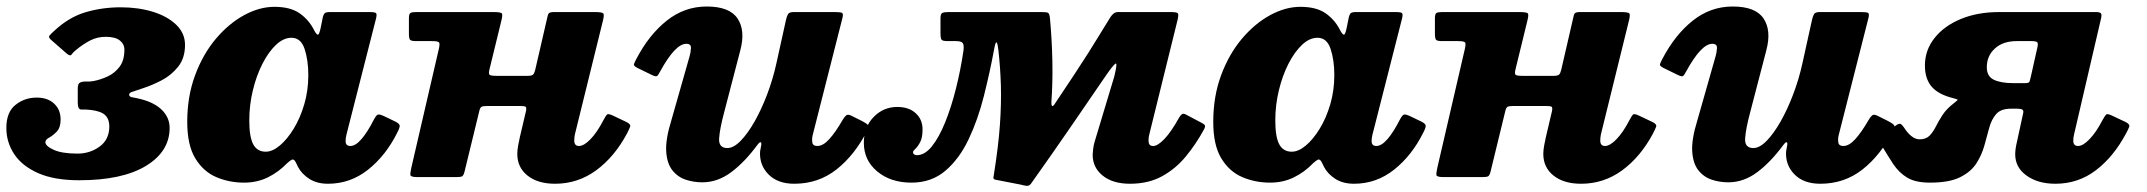

<svg xmlns="http://www.w3.org/2000/svg" viewBox="-47 -558 6764 605"><path d="M-27 -155Q-27 -204.5 1.8 -227.5Q30.5 -250.5 69 -250.5Q103 -250.5 123.5 -231.5Q144 -212.5 144 -181.5Q144 -156 132 -143.5Q120 -131 108 -124.5Q96 -118 96 -110Q96 -98 122 -86Q148 -74 197.5 -74Q236.5 -74 267 -96.2Q297.5 -118.5 297.5 -160Q297.5 -182 284.8 -194.8Q272 -207.5 239.5 -211.5Q222.5 -213.5 210.2 -212.8Q198 -212 198 -234V-279.5Q198 -294.5 205.5 -298Q213 -301.5 224.2 -301Q235.5 -300.5 247 -302.5Q269 -306.5 291.5 -316.8Q314 -327 329.5 -347.2Q345 -367.5 345 -401.5Q345 -419 330.5 -430.5Q316 -442 286.5 -442Q260 -442 237.8 -430.8Q215.5 -419.5 192.5 -400.5Q182.5 -392.5 178.5 -386.2Q174.5 -380 163.5 -389L115.5 -431Q104.5 -440 108.8 -445.5Q113 -451 122.5 -459.5Q169 -503.5 221.8 -519.2Q274.5 -535 333.5 -535Q389 -535 435 -520.8Q481 -506.5 508.5 -479.8Q536 -453 536 -416.5Q536 -375 514.5 -348Q493 -321 462.8 -305.2Q432.5 -289.5 406.5 -281Q375.5 -270.5 367.8 -268Q360 -265.5 360 -259Q360 -253 370.8 -251.2Q381.5 -249.5 397.5 -245.5Q441.5 -234 464.5 -210.2Q487.5 -186.5 487.5 -155Q487.5 -80.5 412.8 -35.2Q338 10 202.5 10Q124.5 10 73.8 -12.2Q23 -34.5 -2 -72Q-27 -109.5 -27 -155Z M1205 -140.5Q1169 -68 1113 -23.5Q1057 21 986.5 21Q952 21 928 5.8Q904 -9.5 892 -32Q889 -39 886.8 -43Q884.5 -47 883 -50Q878 -57 873 -55Q868 -53 857.5 -43.5Q830.5 -15.5 796.8 1Q763 17.5 722 17.5Q675.5 17.5 634.8 0.2Q594 -17 568.5 -58.8Q543 -100.5 543 -174Q543 -254.5 567.8 -321Q592.5 -387.5 633.2 -435.8Q674 -484 722.2 -510.2Q770.5 -536.5 817.5 -536.5Q868 -536.5 897.2 -516Q926.5 -495.5 943 -462.5Q949.5 -450 954 -448.8Q958.5 -447.5 963 -468L970.5 -505Q972.5 -513 976.5 -516.5Q980.5 -520 993 -520H1119Q1136 -520 1138.5 -515.8Q1141 -511.5 1137.5 -498L1044.5 -133Q1042 -122.5 1042 -113.5Q1042 -98 1057 -98Q1073.5 -98 1092.5 -120.2Q1111.5 -142.5 1131 -181Q1138.5 -195 1143.5 -196.8Q1148.5 -198.5 1161 -193L1195.5 -176.5Q1210.5 -169.5 1212.2 -163.5Q1214 -157.5 1205 -140.5ZM924.5 -321.5Q924.5 -368.5 912.8 -403.8Q901 -439 871.5 -439Q846.5 -439 823 -417Q799.5 -395 780.2 -357.5Q761 -320 749.8 -273.5Q738.5 -227 738.5 -178.5Q738.5 -126.5 751 -103.2Q763.5 -80 790.5 -80Q811.5 -80 834.8 -99.5Q858 -119 878.5 -152.5Q899 -186 911.8 -229.5Q924.5 -273 924.5 -321.5Z M1852.5 -491.5 1764.5 -134.5Q1762.5 -125 1762.5 -115Q1762.5 -98 1777.5 -98Q1793 -98 1813.8 -119.5Q1834.5 -141 1854 -178.5Q1861.5 -193 1865.8 -197Q1870 -201 1886 -193L1927 -173.5Q1941.5 -166.5 1938.5 -158.5Q1935.5 -150.5 1928.5 -137Q1889.5 -64 1831.8 -21.5Q1774 21 1702 21Q1647.5 21 1615.2 -4.8Q1583 -30.5 1583 -73Q1583 -84.5 1585.8 -100Q1588.5 -115.5 1591 -125.5L1610.5 -208.5Q1612.5 -219 1609.2 -221.5Q1606 -224 1592.5 -224H1488.5Q1476 -224 1471 -221.8Q1466 -219.5 1463.5 -209L1416.5 -16Q1413.5 -5 1409.2 -2.5Q1405 0 1391.5 0H1268.5Q1247 0 1246.2 -6.5Q1245.5 -13 1249 -29L1335.5 -402.5Q1339.5 -419 1336.8 -423.8Q1334 -428.5 1314 -428.5H1264Q1249 -428.5 1245.2 -432.5Q1241.5 -436.5 1241.5 -452V-500.5Q1241.5 -514 1246.2 -517Q1251 -520 1263.5 -520H1508Q1531.5 -520 1534.5 -515.5Q1537.5 -511 1532.5 -491.5L1495.5 -340Q1492 -326 1495.5 -322.5Q1499 -319 1517.5 -319H1615.5Q1629 -319 1633 -323.2Q1637 -327.5 1639.5 -338L1677 -500.5Q1679 -512.5 1682.5 -516.2Q1686 -520 1699 -520H1827.5Q1851 -520 1854.2 -515.5Q1857.5 -511 1852.5 -491.5Z M1958 -372Q1998 -448.5 2054 -493Q2110 -537.5 2180 -537.5Q2252 -537.5 2277.2 -499.5Q2302.5 -461.5 2285.5 -398.5L2235 -204.5Q2221 -152.5 2219 -122Q2217 -91.5 2245 -91.5Q2264.5 -91.5 2286.8 -114.2Q2309 -137 2330.8 -175.2Q2352.5 -213.5 2370.5 -261Q2388.5 -308.5 2399.5 -358.5L2429.5 -494.5Q2432 -506 2435.8 -513Q2439.5 -520 2454 -520H2583.5Q2601.5 -520 2606.2 -517.5Q2611 -515 2607.5 -501L2514 -133Q2511 -121.5 2512.5 -109.8Q2514 -98 2528.5 -98Q2546.5 -98 2566 -119.5Q2585.5 -141 2607.5 -179Q2613.5 -189.5 2619 -194.2Q2624.5 -199 2635.5 -193.5L2670.5 -176Q2683 -169.5 2687.8 -164.2Q2692.5 -159 2685.5 -146Q2646 -69 2588.8 -24Q2531.5 21 2456 21Q2403.5 21 2374.5 -8.5Q2345.5 -38 2348 -80.5L2352 -102.5Q2352.5 -110 2349 -109.8Q2345.5 -109.5 2340 -102Q2300 -47.5 2257.2 -15.5Q2214.5 16.5 2166 16.5Q2138.5 16.5 2113.2 8Q2088 -0.5 2071.2 -22Q2054.5 -43.5 2052.2 -81.5Q2050 -119.5 2068.5 -179L2126 -381Q2129.5 -393 2130.2 -406.5Q2131 -420 2115.5 -420Q2081 -420 2033.5 -333.5Q2027 -320.5 2022.8 -318.2Q2018.5 -316 2005.5 -322.5L1962.5 -343.5Q1949.5 -350 1950.5 -355Q1951.5 -360 1958 -372Z M3663.5 -495 3575 -136.5Q3572 -126.5 3572 -115.5Q3572 -107.5 3575 -102.8Q3578 -98 3587 -98Q3601 -98 3622.2 -120.2Q3643.5 -142.5 3668.5 -187.5Q3672.5 -194.5 3677.2 -198Q3682 -201.5 3690 -197L3742 -169.5Q3748 -166 3749.8 -162.8Q3751.5 -159.5 3747 -150.5Q3722 -104.5 3690 -65.5Q3658 -26.5 3615 -2.8Q3572 21 3513.5 21Q3459.5 21 3427.8 -4.5Q3396 -30 3396 -70.5Q3396 -74 3397.5 -87.5Q3399 -101 3402 -110.5L3464 -316.5Q3475.5 -363 3467.5 -357.2Q3459.5 -351.5 3437.5 -319.5Q3380 -235.5 3324 -154Q3268 -72.5 3201.5 21Q3196 28.5 3187.2 27.5Q3178.5 26.5 3170.5 24L3088.5 8Q3083 6 3083.2 2Q3083.5 -2 3085 -9.5Q3099 -97 3103.8 -165Q3108.5 -233 3106.8 -289.8Q3105 -346.5 3099 -399.5Q3093.5 -448 3085.5 -402.5Q3072 -329.5 3053.2 -255.2Q3034.5 -181 3005.2 -119.2Q2976 -57.5 2932 -20Q2888 17.5 2825 17.5Q2759.5 17.5 2717.2 -17.8Q2675 -53 2675 -108Q2675 -157.5 2705.8 -189.2Q2736.5 -221 2780.5 -221Q2817 -221 2838.5 -201.2Q2860 -181.5 2860 -150Q2860 -124.5 2852.5 -110.2Q2845 -96 2837.5 -89.2Q2830 -82.5 2830 -79Q2830 -73.5 2834 -71.2Q2838 -69 2842 -69Q2867 -69 2889.5 -97Q2912 -125 2931.2 -172.5Q2950.5 -220 2965.2 -278.8Q2980 -337.5 2989 -399Q2991 -415.5 2986.8 -422Q2982.5 -428.5 2965.5 -428.5H2939Q2923 -428.5 2919.8 -433Q2916.5 -437.5 2916.5 -453.5V-500Q2916.5 -514.5 2922.2 -517.2Q2928 -520 2941.5 -520H3233.5Q3250.5 -520 3255.2 -517.8Q3260 -515.5 3261.5 -500Q3267.5 -435 3269 -367.5Q3270.5 -300 3266 -236.5Q3265.5 -227.5 3268 -224.5Q3270.5 -221.5 3276.5 -230.5Q3314.5 -287 3339.2 -324.8Q3364 -362.5 3381.8 -390.5Q3399.5 -418.5 3415.5 -444.8Q3431.5 -471 3452 -504Q3462.5 -520 3475 -520H3642Q3661.5 -520 3664.5 -516Q3667.5 -512 3663.5 -495Z M4438 -140.5Q4402 -68 4346 -23.5Q4290 21 4219.5 21Q4185 21 4161 5.8Q4137 -9.5 4125 -32Q4122 -39 4119.8 -43Q4117.5 -47 4116 -50Q4111 -57 4106 -55Q4101 -53 4090.5 -43.5Q4063.5 -15.5 4029.8 1Q3996 17.5 3955 17.5Q3908.5 17.5 3867.8 0.2Q3827 -17 3801.5 -58.8Q3776 -100.5 3776 -174Q3776 -254.5 3800.8 -321Q3825.5 -387.5 3866.2 -435.8Q3907 -484 3955.2 -510.2Q4003.5 -536.5 4050.5 -536.5Q4101 -536.5 4130.2 -516Q4159.5 -495.5 4176 -462.5Q4182.5 -450 4187 -448.8Q4191.5 -447.5 4196 -468L4203.5 -505Q4205.5 -513 4209.5 -516.5Q4213.5 -520 4226 -520H4352Q4369 -520 4371.5 -515.8Q4374 -511.5 4370.5 -498L4277.5 -133Q4275 -122.5 4275 -113.5Q4275 -98 4290 -98Q4306.5 -98 4325.5 -120.2Q4344.5 -142.5 4364 -181Q4371.5 -195 4376.5 -196.8Q4381.5 -198.5 4394 -193L4428.5 -176.5Q4443.5 -169.5 4445.2 -163.5Q4447 -157.5 4438 -140.5ZM4157.5 -321.5Q4157.5 -368.5 4145.8 -403.8Q4134 -439 4104.5 -439Q4079.5 -439 4056 -417Q4032.5 -395 4013.2 -357.5Q3994 -320 3982.8 -273.5Q3971.5 -227 3971.5 -178.5Q3971.5 -126.5 3984 -103.2Q3996.5 -80 4023.5 -80Q4044.5 -80 4067.8 -99.5Q4091 -119 4111.5 -152.5Q4132 -186 4144.8 -229.5Q4157.5 -273 4157.5 -321.5Z M5085.5 -491.5 4997.5 -134.5Q4995.5 -125 4995.5 -115Q4995.5 -98 5010.5 -98Q5026 -98 5046.8 -119.5Q5067.5 -141 5087 -178.5Q5094.5 -193 5098.8 -197Q5103 -201 5119 -193L5160 -173.5Q5174.5 -166.5 5171.5 -158.5Q5168.5 -150.5 5161.5 -137Q5122.5 -64 5064.8 -21.5Q5007 21 4935 21Q4880.5 21 4848.2 -4.8Q4816 -30.5 4816 -73Q4816 -84.5 4818.8 -100Q4821.5 -115.5 4824 -125.5L4843.5 -208.5Q4845.5 -219 4842.2 -221.5Q4839 -224 4825.5 -224H4721.5Q4709 -224 4704 -221.8Q4699 -219.5 4696.5 -209L4649.5 -16Q4646.5 -5 4642.2 -2.5Q4638 0 4624.5 0H4501.5Q4480 0 4479.2 -6.5Q4478.5 -13 4482 -29L4568.5 -402.5Q4572.5 -419 4569.8 -423.8Q4567 -428.5 4547 -428.5H4497Q4482 -428.5 4478.2 -432.5Q4474.5 -436.5 4474.5 -452V-500.5Q4474.5 -514 4479.2 -517Q4484 -520 4496.5 -520H4741Q4764.5 -520 4767.5 -515.5Q4770.5 -511 4765.5 -491.5L4728.5 -340Q4725 -326 4728.5 -322.5Q4732 -319 4750.5 -319H4848.5Q4862 -319 4866 -323.2Q4870 -327.5 4872.5 -338L4910 -500.5Q4912 -512.5 4915.5 -516.2Q4919 -520 4932 -520H5060.5Q5084 -520 5087.2 -515.5Q5090.5 -511 5085.5 -491.5Z M5191 -372Q5231 -448.5 5287 -493Q5343 -537.5 5413 -537.5Q5485 -537.5 5510.2 -499.5Q5535.5 -461.5 5518.5 -398.5L5468 -204.5Q5454 -152.5 5452 -122Q5450 -91.5 5478 -91.5Q5497.5 -91.5 5519.8 -114.2Q5542 -137 5563.8 -175.2Q5585.5 -213.5 5603.5 -261Q5621.5 -308.5 5632.5 -358.5L5662.5 -494.5Q5665 -506 5668.8 -513Q5672.5 -520 5687 -520H5816.5Q5834.5 -520 5839.2 -517.5Q5844 -515 5840.5 -501L5747 -133Q5744 -121.5 5745.5 -109.8Q5747 -98 5761.5 -98Q5779.5 -98 5799 -119.5Q5818.5 -141 5840.5 -179Q5846.5 -189.5 5852 -194.2Q5857.5 -199 5868.5 -193.5L5903.5 -176Q5916 -169.5 5920.8 -164.2Q5925.5 -159 5918.5 -146Q5879 -69 5821.8 -24Q5764.5 21 5689 21Q5636.5 21 5607.5 -8.5Q5578.5 -38 5581 -80.5L5585 -102.5Q5585.5 -110 5582 -109.8Q5578.5 -109.5 5573 -102Q5533 -47.5 5490.2 -15.5Q5447.5 16.5 5399 16.5Q5371.5 16.5 5346.2 8Q5321 -0.5 5304.2 -22Q5287.5 -43.5 5285.2 -81.5Q5283 -119.5 5301.5 -179L5359 -381Q5362.5 -393 5363.2 -406.5Q5364 -420 5348.5 -420Q5314 -420 5266.5 -333.5Q5260 -320.5 5255.8 -318.2Q5251.5 -316 5238.5 -322.5L5195.5 -343.5Q5182.5 -350 5183.5 -355Q5184.5 -360 5191 -372Z M5879 -105Q5875.5 -111 5874.5 -119Q5873.5 -127 5886.5 -135.5L5930.5 -165Q5939 -170 5943.5 -166.5Q5948 -163 5952 -157Q5976.5 -119 6001.5 -119Q6021.5 -119 6032.8 -130.2Q6044 -141.5 6052.8 -159Q6061.5 -176.5 6074.2 -196Q6087 -215.5 6110 -233Q6120 -241 6121.5 -243Q6123 -245 6106.5 -249Q6060.5 -260.5 6039.5 -285.2Q6018.5 -310 6018.5 -351.5Q6018.5 -400 6048.8 -438.2Q6079 -476.5 6131.8 -498.2Q6184.5 -520 6252.5 -520H6559.5Q6572.5 -519.5 6574.2 -514Q6576 -508.5 6572 -493.5L6488.5 -134.5Q6486 -125 6486 -115Q6486 -98 6501 -98Q6516.5 -98 6537.2 -119.5Q6558 -141 6577.5 -178.5Q6585.5 -193 6589.5 -197Q6593.5 -201 6609.5 -193L6651 -173.5Q6665 -166.5 6662.2 -158.5Q6659.5 -150.5 6652 -137Q6613 -64 6557.2 -21.5Q6501.5 21 6429.5 21Q6375 21 6339 -4.5Q6303 -30 6303 -72Q6303 -79 6304.2 -88.8Q6305.5 -98.5 6307.5 -106.5L6328 -201Q6330 -209.5 6325.8 -212.5Q6321.5 -215.5 6309.5 -215.5H6289.5Q6258 -215.5 6243.2 -198.8Q6228.5 -182 6221.2 -155.5Q6214 -129 6205.8 -99.2Q6197.5 -69.5 6180.5 -43Q6163.5 -16.5 6129.2 0.5Q6095 17.5 6034.5 17.5Q5989 17.5 5962.8 1.8Q5936.5 -14 5918.2 -41.8Q5900 -69.5 5879 -105ZM6373 -409Q6376 -422 6372 -425.2Q6368 -428.5 6354.5 -428.5H6308Q6264.5 -428.5 6239 -405.2Q6213.5 -382 6213.5 -346Q6213.5 -317.5 6235.5 -306.8Q6257.5 -296 6298 -296H6332.5Q6346 -296 6347.8 -300.2Q6349.5 -304.5 6352.5 -317.5Z"/></svg>

Font: Besley* Heavy
Style: Italic
Weight: 800
Italic angle: -13°
Designer: Owen Earl
Foundry: indestructible type*
Version: Version 3.000; ttfautohint (v1.8.3)